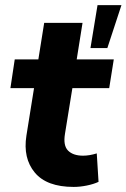

<svg xmlns="http://www.w3.org/2000/svg" viewBox="-20 -725 498 756"><path d="M270 11Q164 11 117 -45.5Q70 -102 84 -191L114 -378H21L38 -491H131L154 -635H305L282 -491H428L410 -378H265L236 -199Q228 -152 248 -132Q268 -112 307 -112Q332 -112 361 -121L368 -9Q349 0 322 5.5Q295 11 270 11ZM336.2 -535.8 364 -704.8H458.2L402.7 -535.8Z"/></svg>

Font: Nunito Sans ExtraBold
Style: Italic
Weight: 800
Italic angle: -9°
Designer: Vernon Adams
Foundry: Vernon Adams
Version: Version 3.006; ttfautohint (v1.8.3)